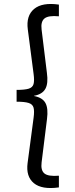

<svg xmlns="http://www.w3.org/2000/svg" viewBox="-20 -825 377 960"><path d="M274.5 112Q189.5 124 149.2 90.8Q109 57.5 118 -10L148 -236.5Q152.5 -269.5 147.8 -286.8Q143 -304 123.2 -310.2Q103.5 -316.5 63 -316.5V-375.5Q103.5 -375.5 123.2 -381.5Q143 -387.5 147.8 -404.8Q152.5 -422 148 -455L119 -678Q110 -746.5 150.5 -780.2Q191 -814 274.5 -802V-743.5Q221.5 -748.5 202.2 -732.5Q183 -716.5 188 -677L214.5 -461Q222 -408 206.8 -380.8Q191.5 -353.5 150 -346V-345Q192.5 -337 207.2 -310Q222 -283 215 -230L188 -13Q183 26.5 202 42.2Q221 58 274.5 53.5Z"/></svg>

Font: Geologica Cursive ExtraLight
Style: Regular
Weight: 250
Designer: Sindre Bremnes, Frode Helland
Foundry: Monokrom Skriftforlag AS
Version: Version 1.010;gftools[0.9.28]